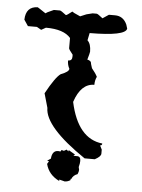

<svg xmlns="http://www.w3.org/2000/svg" viewBox="-49 -482 543 735"><g transform="rotate(5 222.0 -114.5)"><path d="M295.4 118.7Q136.7 11.2 136.7 -61.5L121.1 -116.2Q156.7 -181.2 176.3 -194.3Q207.5 -206.1 207.5 -217.8Q199.7 -231.4 199.7 -249Q215.3 -249 215.3 -264.6V-272.5Q199.7 -292 199.7 -295.9V-335.4Q173.3 -366.7 104.5 -366.7L86.9 -356.9L69.8 -366.7H35.2L19.5 -390.1Q21 -440.9 66.4 -441.9L74.2 -437L97.7 -421.4L105.5 -426.3L128.9 -437H152.3Q156.2 -437 176.3 -421.4Q180.2 -421.4 199.7 -437L207.5 -432.1L231 -421.4L254.4 -431.2L277.8 -437H293.5Q297.4 -437 316.9 -421.4L340.3 -437H363.8Q395.5 -437 409.7 -405.8L414.6 -390.1Q409.7 -361.3 272.9 -360.8L267.1 -332.5Q280.8 -319.8 280.8 -290Q280.8 -286.1 272.9 -258.8Q288.6 -256.3 288.6 -243.2L293.5 -227.5Q308.1 -210 314.9 -196.3Q308.1 -182.6 308.1 -165Q256.8 -165 232.9 -92.8Q262.7 45.9 357.9 56.2Q357.9 64 350.1 64L357.9 79.6V95.2Q357.9 106.4 334.5 118.7ZM223.6 212.4 206.1 208V213.4Q164.6 193.4 154.3 152.3L160.6 141.6L153.3 140.1L167 130.9Q169.4 99.6 192.4 99.6L201.2 100.6L205.1 94.2L211.9 96.7Q216.8 96.7 223.6 91.3L231.9 97.7V92.3L257.8 107.4L252.4 110.8Q252.4 112.8 262.7 112.8H266.6Q279.8 112.8 279.8 129.9Q279.8 139.2 275.9 153.8L278.3 164.1Q278.3 171.9 273.9 181.2Q257.3 187 251.5 201.7H247.6L250 205.6Q239.3 213.4 226.1 213.4Z"/></g></svg>

Font: Truetypewriter PolyglOTT
Style: Regular
Weight: 400
Designer: Sergey Beatoff a.k.a. Sam_T
Version: Version 3.76